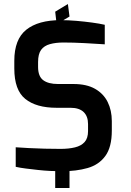

<svg xmlns="http://www.w3.org/2000/svg" viewBox="-20 -844 649 953"><path d="M261 -724 254 -786 317 -824 325 -762ZM254 89V-8H325V89ZM287 6Q260 6 229.5 4.5Q199 3 167.5 -0.5Q136 -4 108 -7.5Q80 -11 58 -16V-113Q86 -111 123.5 -109Q161 -107 202 -106Q243 -105 281 -105Q321 -105 352 -112.5Q383 -120 400 -139Q417 -158 417 -193V-228Q417 -267 395 -288Q373 -309 330 -309H261Q160 -309 105.5 -353Q51 -397 51 -504V-542Q51 -649 110.5 -696.5Q170 -744 281 -744Q319 -744 359.5 -740.5Q400 -737 437 -732Q474 -727 500 -721V-624Q456 -627 399.5 -630Q343 -633 295 -633Q257 -633 228 -625Q199 -617 184 -596.5Q169 -576 169 -536V-512Q169 -465 194.5 -446Q220 -427 268 -427H345Q410 -427 452 -403Q494 -379 514.5 -337.5Q535 -296 535 -243V-196Q535 -114 503 -70Q471 -26 415 -10Q359 6 287 6Z"/></svg>

Font: Exo Thin SemiBold
Style: Regular
Weight: 600
Version: Version 2.000